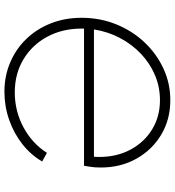

<svg xmlns="http://www.w3.org/2000/svg" viewBox="20 -818 809 890"><g transform="rotate(-90 425.0 -372.5)"><path d="M406 12Q317 12 246.5 -30Q176 -72 135 -145Q94 -218 94 -310Q94 -340 97.5 -359.5Q101 -379 102 -388H738Q738 -393 738 -399Q738 -488 700.5 -558Q663 -628 596 -668.5Q529 -709 442 -709Q356 -709 281 -669Q206 -629 162 -560L122 -582Q152 -634 202 -673.5Q252 -713 315 -735Q378 -757 445 -757Q518 -757 580.5 -730.5Q643 -704 689.5 -656Q736 -608 762 -542.5Q788 -477 788 -399Q788 -314 758 -239.5Q728 -165 675 -108.5Q622 -52 553 -20Q484 12 406 12ZM143 -317Q143 -236 177 -172.5Q211 -109 270.5 -72.5Q330 -36 406 -36Q468 -36 523 -59.5Q578 -83 622 -125Q666 -167 695 -222.5Q724 -278 734 -342H144Q143 -326 143 -324Q143 -322 143 -317Z"/></g></svg>

Font: Plus Jakarta Sans ExtraLight
Style: Italic
Weight: 200
Italic angle: -8°
Designer: Gumpita Rahayu
Foundry: Tokotype
Version: Version 2.071; ttfautohint (v1.8.4.7-5d5b);gftools[0.9.29]